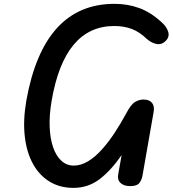

<svg xmlns="http://www.w3.org/2000/svg" viewBox="-20 -948 879 978"><path d="M354 9Q285 9 232.8 -22.8Q180.5 -54.5 148 -113.2Q115.5 -172 106.2 -253.8Q97 -335.5 114 -435Q202 -928.5 563.5 -928.5Q630 -928.5 689.8 -906.8Q749.5 -885 805.5 -832.5Q829 -811.5 836.8 -785.8Q844.5 -760 824 -739.5Q803.5 -719 777.5 -724Q751.5 -729 728 -749.5Q691 -785.5 651.2 -800.5Q611.5 -815.5 562 -815.5Q308 -815.5 243 -434.5Q230.5 -361.5 233 -301Q235.5 -240.5 251 -196.5Q266.5 -152.5 293.2 -128.5Q320 -104.5 355.5 -104.5Q392.5 -104.5 428.8 -126.5Q465 -148.5 499.2 -186.8Q533.5 -225 564.8 -272.8Q596 -320.5 623.5 -371.5Q647.5 -417 668.5 -429Q689.5 -441 710.5 -441Q740.5 -441 754.2 -424.2Q768 -407.5 762.5 -377.5L706 -54.5Q702 -31.5 689.8 -15.8Q677.5 0 643.5 0Q610.5 0 593.5 -16.5Q576.5 -33 582.5 -62L599.5 -158Q544.5 -78.5 486.5 -34.8Q428.5 9 354 9Z"/></svg>

Font: Edu AU VIC WA NT Pre SemiBold
Style: Regular
Weight: 600
Designer: Tina and Corey Anderson, Eben Sorkin, Mirko Velimirovic
Foundry: Google for Education
Version: Version 1.001